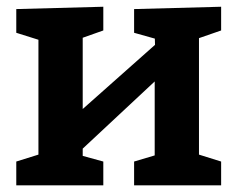

<svg xmlns="http://www.w3.org/2000/svg" viewBox="-20 -558 714 578"><path d="M29 0V-71.7L122.7 -101L95.7 -72.3V-458L131.7 -427L29 -459.3V-530.7L291 -537.7V-466.3L199 -433.7L229 -461.3V-208L209.7 -212.7L456 -431.3L447 -411L445.7 -458L467.7 -435.7L383.7 -459.3V-530.7L645.7 -537.7V-466.3L551.7 -433.7L579 -461.3V-72.3L552 -101L645.7 -71.7V0H383.7V-71.7L468.7 -97L445.7 -72.3V-346.7L462 -328L217.7 -100L229 -121.7V-72.3L220.7 -91L291 -71.7V0Z"/></svg>

Font: Bitter Thin
Style: Regular
Weight: 100
Designer: Sol Matas, and Bitter project Authors
Foundry: Sol Matas
Version: Version 2.002